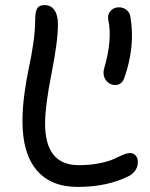

<svg xmlns="http://www.w3.org/2000/svg" viewBox="-20 -692 592 759"><path d="M287.1 46.9Q180.7 46.9 124.8 -19.5Q68.8 -85.9 68.8 -212.9Q68.8 -264.6 76.7 -322.5Q84.5 -380.4 94 -423.1Q103.5 -465.8 111.3 -518.6Q119.1 -571.3 119.1 -613.8Q119.1 -644 126.7 -658Q134.3 -671.9 155.8 -671.9Q181.6 -671.9 195.3 -651.9Q209 -631.8 209 -596.2Q209 -528.3 183.6 -400.6Q158.2 -272.9 158.2 -204.1Q158.2 -39.1 291 -39.1Q336.4 -39.1 373.3 -46.6Q410.2 -54.2 428.5 -63Q446.8 -71.8 464.4 -79.3Q481.9 -86.9 493.2 -86.9Q507.8 -86.9 516.4 -77.1Q524.9 -67.4 524.9 -51.8Q524.9 -18.1 493.2 2Q407.2 46.9 287.1 46.9ZM435.1 -356Q412.6 -356 398.4 -375.5Q384.3 -395 392.1 -422.9Q424.8 -534.7 408.2 -612.8Q403.8 -632.8 416.3 -647.9Q428.7 -663.1 450.2 -663.1Q467.3 -663.1 479.7 -653.1Q492.2 -643.1 495.1 -627.9Q505.9 -565.9 499.3 -505.1Q492.7 -444.3 473.1 -389.2Q463.9 -356 435.1 -356Z"/></svg>

Font: Shantell Sans Bouncy
Style: Regular
Weight: 400
Designer: Stephen Nixon, Anya Danilova, Shantell Martin
Foundry: Arrow Type
Version: Version 1.006;[9816181b4]